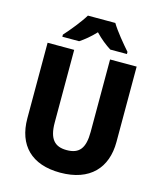

<svg xmlns="http://www.w3.org/2000/svg" viewBox="-134 -1095 960 1137"><g transform="rotate(15 345.5 -526.5)"><path d="M430 -997H262C237 -955 182 -887 148 -850V-837H251C280 -856 313 -883 345 -917C377 -883 412 -856 442 -837H544V-850C508 -891 457 -952 430 -997ZM619 -318V-780H456V-336C456 -235 423 -195 346 -195C274 -195 236 -232 236 -335V-780H73V-317C73 -152 168 -56 343 -56C526 -56 619 -159 619 -318Z"/></g></svg>

Font: Noto Sans Malayalam UI SemiCondensed ExtraBold
Style: Regular
Weight: 800
Width: 4
Designer: Jelle Bosma - Monotype Design Team
Foundry: Monotype Imaging Inc.
Version: Version 2.104